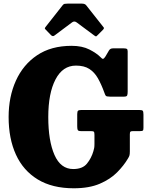

<svg xmlns="http://www.w3.org/2000/svg" viewBox="-20 -1020 819 1058"><path d="M431.5 -414H745.5Q762 -414 766.2 -410Q770.5 -406 770.5 -388.5V-315.5Q770.5 -303 766.8 -300.2Q763 -297.5 750 -297.5H713.5Q702 -297.5 698.8 -294.5Q695.5 -291.5 695.5 -280V-185.5Q695.5 -169.5 693 -162.2Q690.5 -155 684.5 -145.5Q662.5 -108 625.2 -70.2Q588 -32.5 529.8 -7.5Q471.5 17.5 386.5 17.5Q268 17.5 188 -31.2Q108 -80 67.8 -168Q27.5 -256 27.5 -375Q27.5 -486.5 67.5 -575.2Q107.5 -664 184.8 -715.8Q262 -767.5 374.5 -767.5Q433 -767.5 473 -747Q513 -726.5 534.5 -704.5Q543 -694.5 548.5 -696Q554 -697.5 561.5 -709.5L580.5 -742Q587.5 -753.5 602 -753.5H662.5Q673.5 -753.5 678.5 -750.8Q683.5 -748 683.5 -737V-515Q683.5 -501 680.8 -494.2Q678 -487.5 663.5 -487.5H585.5Q566.5 -487.5 562.8 -492.5Q559 -497.5 554.5 -511Q538.5 -555 519.8 -588.2Q501 -621.5 472.5 -640Q444 -658.5 398.5 -658.5Q325.5 -658.5 285.8 -582.2Q246 -506 246 -375Q246 -244 280.2 -166.2Q314.5 -88.5 383.5 -88.5Q435 -88.5 459.2 -118.5Q483.5 -148.5 494.5 -186.5Q497.5 -196.5 499 -204.5Q500.5 -212.5 500.5 -227V-276.5Q500.5 -290.5 497.2 -294Q494 -297.5 480.5 -297.5H427Q411 -297.5 408.2 -304Q405.5 -310.5 405.5 -325V-390.5Q405.5 -407 410.8 -410.5Q416 -414 431.5 -414ZM261 -826.5 233 -855.5Q227 -861 227 -863.5Q227 -866 231.5 -872L325.5 -991.5Q330 -997.5 335.8 -998.8Q341.5 -1000 352 -1000H431.5Q447.5 -1000 454.5 -991.5L550.5 -870Q556 -864.5 547.5 -856L516 -824.5Q510.5 -819 508.5 -819.2Q506.5 -819.5 500 -824L402.5 -896.5Q389.5 -906 377.5 -897L279 -823.5Q270.5 -817.5 261 -826.5Z"/></svg>

Font: Besley* Narrow Heavy
Style: Regular
Weight: 800
Width: 4
Designer: Owen Earl
Foundry: indestructible type*
Version: Version 3.000; ttfautohint (v1.8.3)